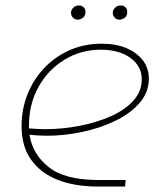

<svg xmlns="http://www.w3.org/2000/svg" viewBox="-20 -683 610 703"><path d="M338 0Q254 0 191.5 -24.5Q129 -49 94 -98Q59 -147 59 -221Q59 -284 81 -338.5Q103 -393 142.5 -434.5Q182 -476 235.5 -499.5Q289 -523 352 -523Q405 -523 443.5 -506.5Q482 -490 503.5 -461.5Q525 -433 525 -395Q525 -345 491 -306Q457 -267 402 -240.5Q347 -214 281.5 -200Q216 -186 152 -186Q136 -186 119.5 -187Q103 -188 88 -190Q99 -118 158.5 -71Q218 -24 339 -24H440L438 0ZM86 -213Q100 -212 115 -211Q130 -210 144 -210Q207 -210 270 -222Q333 -234 385 -257Q437 -280 468 -314Q499 -348 499 -393Q499 -441 457.5 -471Q416 -501 349 -501Q276 -501 215.5 -464Q155 -427 120 -363Q85 -299 86 -218Q86 -217 86 -216Q86 -215 86 -213ZM418 -611Q407 -611 400 -618.5Q393 -626 393 -637Q393 -646 401 -654.5Q409 -663 422 -663Q432 -663 439 -656.5Q446 -650 446 -640Q446 -624 436 -617.5Q426 -611 418 -611ZM265 -611Q254 -611 247 -618.5Q240 -626 240 -637Q240 -646 248 -654.5Q256 -663 269 -663Q279 -663 286 -656.5Q293 -650 293 -640Q293 -624 283 -617.5Q273 -611 265 -611Z"/></svg>

Font: MuseoModerno Thin Thin
Style: Italic
Weight: 250
Italic angle: -9°
Version: Version 1.003